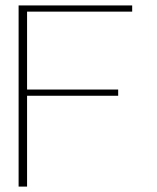

<svg xmlns="http://www.w3.org/2000/svg" viewBox="-20 -690 582 710"><path d="M468.8 -669.9H48.8V0H80.1V-335.9H417V-358.9H80.1V-647H468.8Z"/></svg>

Font: SaysetthaMai Thin
Style: Regular
Weight: 100
Designer: John M. Durdin
Foundry: Lao Script for Windows
Version: Version 1.101